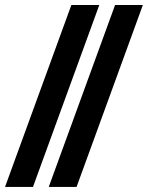

<svg xmlns="http://www.w3.org/2000/svg" viewBox="-34 -735 582 755"><path d="M157.7 0 418.5 -715.3H527.8L267.1 0ZM-14.2 0 246.6 -715.3H356.4L95.7 0Z"/></svg>

Font: Elstob 18pt
Style: Bold Italic
Weight: 700
Italic angle: -20°
Designer: Peter S. Baker
Version: Version 1.015